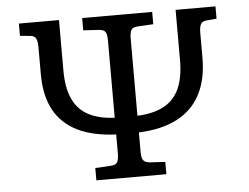

<svg xmlns="http://www.w3.org/2000/svg" viewBox="-50 -763 1069 825"><g transform="rotate(-5 484.0 -350.0)"><path d="M333 0V-53L402 -57Q421 -58 428 -69Q435 -80 435 -108V-189Q335 -193 268.5 -226Q202 -259 168.5 -321Q135 -383 135 -474V-592Q135 -619 128 -630.5Q121 -642 103 -643L60 -647V-700H233V-482Q233 -409 254.5 -361Q276 -313 321 -288.5Q366 -264 435 -261V-596Q435 -622 427.5 -632Q420 -642 399 -643L333 -647V-700H635V-647L565 -643Q547 -642 540 -631.5Q533 -621 533 -592V-261Q603 -264 648 -288.5Q693 -313 714.5 -361Q736 -409 736 -482V-700H908V-647L865 -643Q847 -642 840 -630.5Q833 -619 833 -592V-484Q833 -392 799 -327Q765 -262 698 -227.5Q631 -193 533 -189V-104Q533 -79 540.5 -69Q548 -59 567 -57L635 -53V0Z"/></g></svg>

Font: Literata Variable Black
Style: Regular
Weight: 900
Designer: Latin by Veronika Burian and Jose Scaglione. Greek by Irene Vlachou. Cyrillic by Vera Evstafieva.
Foundry: TypeTogether
Version: Version 3.021